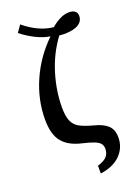

<svg xmlns="http://www.w3.org/2000/svg" viewBox="-181 -856 805 1130"><g transform="rotate(-20 221.5 -290.5)"><path d="M245 154Q284 143 302 124Q320 105 320 75Q320 55 310 42.5Q300 30 276 20Q252 10 205 -1Q123 -19 84 -66Q45 -113 45 -207Q45 -331 97 -448.5Q149 -566 243 -657Q201 -663 155 -686Q109 -709 69 -741L99 -784Q188 -710 280 -701Q305 -723 334.5 -738Q364 -753 393 -753Q416 -753 429.5 -743Q443 -733 443 -713Q443 -680 414 -661.5Q385 -643 324 -642Q313 -642 293 -644Q228 -556 195.5 -449.5Q163 -343 163 -240Q163 -185 176 -155Q189 -125 217 -109Q245 -93 300 -78Q358 -64 386.5 -37.5Q415 -11 415 38Q415 101 371.5 146Q328 191 245 203Z"/></g></svg>

Font: Noto Serif NarrowSemiBold
Style: Regular
Weight: 600
Width: 4
Designer: Monotype Design Team
Foundry: Monotype Imaging Inc.
Version: Version 1.001